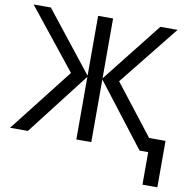

<svg xmlns="http://www.w3.org/2000/svg" viewBox="-95 -809 1093 1092"><g transform="rotate(10 452.0 -263.0)"><path d="M288.1 -367.2 11.2 -713.9H110.8L383.8 -368.2V-713.9H470.2V-368.2L743.2 -713.9H842.8L565.9 -368.2L790 -80.1H884.8V188H798.8V0H749L470.2 -361.8V0H383.8V-361.8L104 0H1Z"/></g></svg>

Font: NotoSans
Style: Regular
Weight: 400
Designer: Monotype Design team
Foundry: Monotype Imaging Inc.
Version: Version 1.04; ttfautohint (v1.4.1)